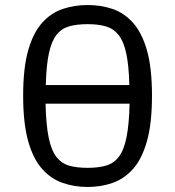

<svg xmlns="http://www.w3.org/2000/svg" viewBox="-20 -729 696 763"><path d="M328 14Q276 14 229.5 -2Q183 -18 147.5 -57.5Q112 -97 92 -168Q72 -239 72 -349Q72 -459 92 -529Q112 -599 147.5 -638.5Q183 -678 229.5 -693.5Q276 -709 328 -709Q381 -709 427 -693.5Q473 -678 508.5 -638.5Q544 -599 564 -529Q584 -459 584 -349Q584 -239 564 -168Q544 -97 508.5 -57.5Q473 -18 427 -2Q381 14 328 14ZM328 -633Q286 -633 255.5 -624.5Q225 -616 205 -591Q185 -566 174.5 -518Q164 -470 162 -391H494Q492 -470 481.5 -518Q471 -566 450.5 -591Q430 -616 399.5 -624.5Q369 -633 328 -633ZM328 -62Q369 -62 400 -70.5Q431 -79 451.5 -105Q472 -131 482.5 -182Q493 -233 495 -317H161Q163 -233 173.5 -182Q184 -131 204.5 -105Q225 -79 255.5 -70.5Q286 -62 328 -62Z"/></svg>

Font: Ruda
Style: Regular
Weight: 400
Designer: Mariela Monsalve and Angelina Sanchez
Foundry: Mariela Monsalve and Angelina Sanchez
Version: Version 2.000